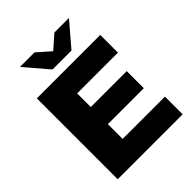

<svg xmlns="http://www.w3.org/2000/svg" viewBox="-251 -1042 1175 1175"><g transform="rotate(-45 336.0 -454.5)"><path d="M632 -153V0H70V-700H619V-547H266V-429H577V-281H266V-153ZM557 -909 427 -757H263L133 -909H259L345 -833L431 -909Z"/></g></svg>

Font: CMG Sans ExtraBold
Style: Regular
Weight: 800
Designer: Julieta Ulanovsky
Foundry: Julieta Ulanovsky
Version: Version 7.200